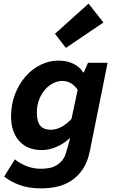

<svg xmlns="http://www.w3.org/2000/svg" viewBox="-20 -842 640 1058"><path d="M207 196Q139 196 89.5 178Q40 160 3 131L62 36Q91 60 128.5 74Q166 88 204 88Q226 88 248 84.5Q270 81 288.5 70.5Q307 60 322 42.5Q337 25 345 -4L366 -79H362Q333 -51 292 -33Q251 -15 210 -15Q131 -15 86 -65Q41 -115 41 -200Q41 -267 63 -323.5Q85 -380 121 -421Q157 -462 204 -485Q251 -508 301 -508Q350 -508 385 -490.5Q420 -473 438 -443H442L465 -496H573L475 -9Q463 50 437 89Q411 128 375.5 152Q340 176 297 186Q254 196 207 196ZM258 -127Q319 -127 374 -187L408 -347Q374 -396 323 -396Q298 -396 273 -383.5Q248 -371 228 -348Q208 -325 195.5 -293Q183 -261 183 -221Q183 -172 202 -149.5Q221 -127 258 -127ZM343 -578 283 -656 468 -822 550 -718Z"/></svg>

Font: Source Code Pro
Style: Bold Italic
Weight: 700
Italic angle: -11°
Monospace: yes
Designer: Paul D. Hunt, Teo Tuominen
Foundry: Adobe Systems Incorporated
Version: Version 1.050;PS 1.000;hotconv 16.6.51;makeotf.lib2.5.65220